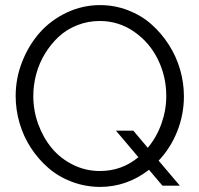

<svg xmlns="http://www.w3.org/2000/svg" viewBox="-20 -735 789 760"><path d="M708 -354Q708 -281.7 681.6 -215.3Q655.3 -148.9 607.9 -99.1L691.9 0H623L569.8 -63Q482.4 4.9 375 4.9Q316.9 4.4 264.4 -15.4Q211.9 -35.2 171.9 -69.8Q131.8 -104.5 102.3 -149.7Q72.8 -194.8 57.4 -247.8Q42 -300.8 42 -355Q42 -425.3 67.9 -491Q93.8 -556.6 137.5 -606Q181.2 -655.3 243.9 -685.1Q306.6 -714.8 376 -714.8Q433.6 -714.8 486.3 -694.6Q539.1 -674.3 578.9 -639.2Q618.7 -604 648.2 -558.1Q677.7 -512.2 692.9 -459.7Q708 -407.2 708 -354ZM375 -58.1Q462.4 -58.1 527.8 -112.8L439 -217.8H507.8L564.9 -149.9Q600.1 -191.9 619.1 -245.6Q638.2 -299.3 638.2 -355Q638.2 -432.1 605 -499.8Q571.8 -567.4 510.7 -609.6Q449.7 -651.9 375 -651.9Q328.1 -651.9 285.9 -635.3Q243.7 -618.7 212.4 -589.6Q181.2 -560.5 158.2 -522.9Q135.3 -485.4 123.5 -442.1Q111.8 -398.9 111.8 -355Q111.8 -297.4 131.3 -243.7Q150.9 -189.9 184.8 -148.9Q218.8 -107.9 268.6 -83Q318.4 -58.1 375 -58.1Z"/></svg>

Font: Rawline
Style: Regular
Weight: 400
Designer: Matt McInerney, Pablo Impallari, Rodrigo Fuenzalida
Foundry: Matt McInerney, Pablo Impallari, Rodrigo Fuenzalida
Version: Version 4.020;PS 004.020;hotconv 1.0.88;makeotf.lib2.5.64775